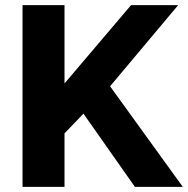

<svg xmlns="http://www.w3.org/2000/svg" viewBox="-20 -730 734 750"><path d="M68 0V-710H232V-404L492 -710H676L410 -393L694 0H507L306 -286L232 -209V0Z"/></svg>

Font: Boldmen
Style: Bold
Weight: 700
Designer: Matt McInerney, Pablo Impallari, Rodrigo Fuenzalida
Foundry: LIVING CONCEPT
Version: Version 1.000